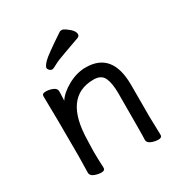

<svg xmlns="http://www.w3.org/2000/svg" viewBox="-172 -844 932 986"><g transform="rotate(-30 294.0 -351.0)"><path d="M421.9 -17.1Q423.8 -34.2 423.8 -293Q423.8 -351.1 408.9 -384Q394 -417 348.1 -417Q169.9 -417 166 -162.1L164.1 -97.2Q164.1 -59.1 167 1Q167 17.1 146 17.1Q125 17.1 104.5 8.5Q84 0 84 -17.1L85.9 -115.2Q85.9 -363.8 83 -471.2Q83 -486.8 104 -486.8Q125 -486.8 145.5 -478.5Q166 -470.2 166 -453.1V-439Q164.1 -411.1 164.1 -397.9Q186 -433.1 238.5 -462.2Q291 -491.2 344.2 -491.2Q502 -491.2 502 -296.9V-105L504.9 1Q504.9 17.1 483.9 17.1Q462.9 17.1 442.4 8.5Q421.9 0 421.9 -17.1ZM168.9 -589.8Q168.9 -599.1 189 -620.6Q209 -642.1 321.8 -716.8Q326.2 -719.2 334 -719.2Q342.8 -719.2 356.9 -709Q396 -682.1 396 -659.2Q396 -647.9 384.8 -643.1Q335.9 -625 288.1 -608.4Q240.2 -591.8 219.7 -579.8Q199.2 -567.9 191.2 -567.9Q183.1 -567.9 176 -575Q168.9 -582 168.9 -589.8Z"/></g></svg>

Font: LXGW WenKai GB Screen
Style: Regular
Weight: 400
Designer: LXGW / Fontworks Inc.
Foundry: LXGW / Fontworks Inc.
Version: Version 1.321;February 19, 2024;FontCreator 14.0.0.2901 64-b